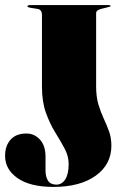

<svg xmlns="http://www.w3.org/2000/svg" viewBox="-22 -720 491 755"><path d="M416 -147Q416 -73.5 354.5 -29.2Q293 15 188 15Q97 15 47.5 -19.2Q-2 -53.5 -2 -107Q-2 -146.5 19.5 -170.8Q41 -195 82 -195Q113 -195 135 -171.2Q157 -147.5 157 -104V-50Q157 -24.5 167 -9.2Q177 6 200 6Q221.5 6 234.8 -15Q248 -36 248 -75Q248 -106 232.2 -135.5Q216.5 -165 195.5 -198.8Q174.5 -232.5 158.8 -276Q143 -319.5 143 -379V-660.5Q143 -682.5 125.5 -685L97 -689.5Q86 -691.5 86 -695Q86 -697.5 88.8 -698.8Q91.5 -700 93.5 -700H404.5Q413 -700 413 -696Q413 -694 396 -690L377.5 -685.5Q356 -680.5 356 -668.5V-380Q356 -339.5 365 -309.2Q374 -279 386 -253.5Q398 -228 407 -202.8Q416 -177.5 416 -147Z"/></svg>

Font: Fraunces 144pt Black
Style: Regular
Weight: 900
Version: Version 1.000;[0bf87f6ff]